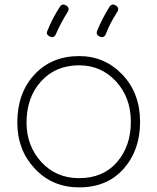

<svg xmlns="http://www.w3.org/2000/svg" viewBox="-20 -793 682 832"><path d="M323 19Q207 19 131 -62Q55 -143 55 -262Q55 -390 129.5 -470Q204 -550 323 -550Q434 -550 510.5 -469.5Q587 -389 587 -265Q587 -142 515.5 -61.5Q444 19 323 19ZM323 -21Q427 -21 487 -90.5Q547 -160 547 -265Q547 -371 482.5 -440.5Q418 -510 323 -510Q221 -510 158 -440.5Q95 -371 95 -262Q95 -161 159 -91Q223 -21 323 -21ZM196 -635Q177 -643 186 -661Q208 -715 239 -763Q250 -780 267 -769Q284 -758 273 -741Q243 -693 222 -645Q214 -626 196 -635ZM413 -634Q394 -642 401 -660Q423 -713 454 -763Q465 -780 482 -769Q499 -758 488 -741Q455 -690 439 -646Q431 -627 413 -634Z"/></svg>

Font: Hoogli Light
Style: Regular
Weight: 300
Designer: Anand Singh Naorem
Foundry: Brand New Type
Version: Version 1.00 b007